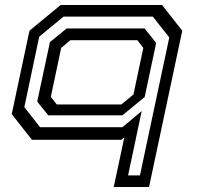

<svg xmlns="http://www.w3.org/2000/svg" viewBox="-20 -560 807 769"><path d="M577 189H435.5L478 -10L466 0H108L27 -103L98 -437L223 -540H629L710 -437ZM540.5 142.5 658 -410 592 -493.5H234.5L137 -413L77.5 -131L140.5 -50.5H470L547.5 -115L493 142.5ZM470 -98H173.5L129 -153L180 -391.5L247 -446H559L605.5 -388L559.5 -171.5ZM466 -141.5 514.5 -181.5 554 -368 530 -399H262L225 -368L183.5 -172L207.5 -141.5Z"/></svg>

Font: Tourney Expanded Medium
Style: Italic
Weight: 500
Width: 7
Italic angle: -12°
Designer: Tyler Finck
Foundry: Etcetera Type Co
Version: Version 1.010; ttfautohint (v1.8.3)